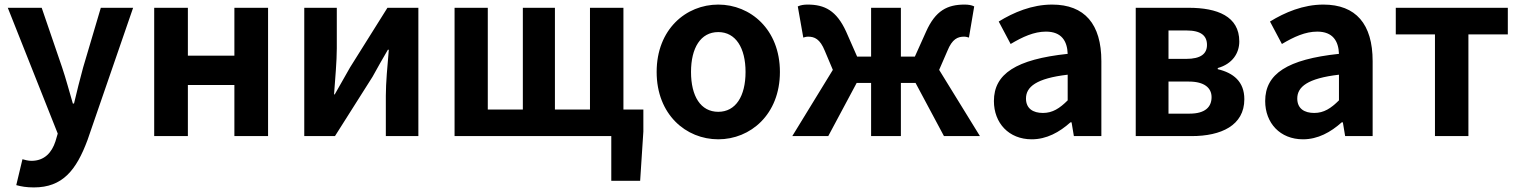

<svg xmlns="http://www.w3.org/2000/svg" viewBox="-20 -594 6630 838"><path d="M128 224C253 224 313 149 362 17L561 -560H420L343 -300C329 -248 315 -194 303 -142H298C282 -196 268 -250 251 -300L162 -560H14L232 -11L222 23C206 72 174 108 117 108C104 108 88 104 78 101L51 214C73 220 95 224 128 224Z M653 0H800V-223H1003V0H1150V-560H1003V-351H800V-560H653Z M1308 0H1442L1606 -259C1624 -291 1653 -344 1673 -377H1677C1671 -307 1664 -233 1664 -176V0H1806V-560H1671L1508 -300C1490 -268 1460 -216 1441 -182H1438C1443 -252 1450 -327 1450 -383V-560H1308Z M1964 0H2648V195H2774L2788 -20V-116H2701V-560H2555V-116H2402V-560H2262V-116H2109V-560H1964Z M3115 14C3255 14 3384 -94 3384 -280C3384 -466 3255 -574 3115 -574C2974 -574 2846 -466 2846 -280C2846 -94 2974 14 3115 14ZM3115 -106C3038 -106 2996 -174 2996 -280C2996 -385 3038 -454 3115 -454C3191 -454 3234 -385 3234 -280C3234 -174 3191 -106 3115 -106Z M3438 0H3595L3719 -232H3782V0H3912V-232H3976L4100 0H4257L4079 -289L4115 -372C4136 -424 4160 -434 4188 -434C4196 -434 4202 -432 4209 -430L4232 -566C4220 -572 4206 -574 4190 -574C4115 -574 4063 -548 4022 -456L3973 -347H3912V-560H3782V-347H3721L3673 -456C3631 -548 3579 -574 3505 -574C3489 -574 3475 -572 3462 -566L3486 -430C3493 -432 3499 -434 3507 -434C3535 -434 3559 -424 3580 -372L3615 -289Z M4483 14C4548 14 4604 -17 4652 -60H4657L4667 0H4787V-327C4787 -489 4714 -574 4572 -574C4484 -574 4404 -540 4339 -500L4391 -402C4443 -433 4493 -456 4545 -456C4614 -456 4638 -414 4640 -359C4415 -335 4318 -272 4318 -153C4318 -57 4383 14 4483 14ZM4532 -101C4489 -101 4458 -120 4458 -164C4458 -215 4503 -252 4640 -268V-156C4605 -121 4574 -101 4532 -101Z M4937 0H5181C5309 0 5411 -46 5411 -161C5411 -238 5363 -276 5295 -292V-297C5359 -315 5389 -362 5389 -413C5389 -523 5293 -560 5168 -560H4937ZM5080 -337V-461H5159C5222 -461 5248 -438 5248 -398C5248 -360 5222 -337 5157 -337ZM5080 -98V-238H5169C5237 -238 5268 -210 5268 -170C5268 -127 5240 -98 5172 -98Z M5667 14C5732 14 5788 -17 5836 -60H5841L5851 0H5971V-327C5971 -489 5898 -574 5756 -574C5668 -574 5588 -540 5523 -500L5575 -402C5627 -433 5677 -456 5729 -456C5798 -456 5822 -414 5824 -359C5599 -335 5502 -272 5502 -153C5502 -57 5567 14 5667 14ZM5716 -101C5673 -101 5642 -120 5642 -164C5642 -215 5687 -252 5824 -268V-156C5789 -121 5758 -101 5716 -101Z M6243 0H6389V-444H6561V-560H6072V-444H6243Z"/></svg>

Font: Noto Sans Mono CJK HK
Style: Bold
Weight: 700
Designer: Ryoko NISHIZUKA 西塚涼子 (kana, bopomofo & ideographs); Paul D. Hunt (Latin, Greek & Cyrillic); Sandoll Communications 산돌커뮤니
Foundry: Adobe
Version: Version 2.004;hotconv 1.0.118;makeotfexe 2.5.65603